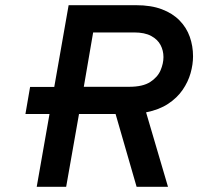

<svg xmlns="http://www.w3.org/2000/svg" viewBox="-20 -720 764 740"><path d="M78 -280.5 96 -385H382L364 -280.5ZM121.5 0 244.5 -700H504Q562.5 -700 604 -684.2Q645.5 -668.5 672.2 -641Q699 -613.5 711.5 -578Q724 -542.5 724 -503Q724 -471.5 714.5 -438Q705 -404.5 684 -373.8Q663 -343 628.2 -320Q593.5 -297 543 -287L627.5 0H506.5L425.5 -280.5H284.5L235 0ZM303 -385.5H478Q530.5 -385.5 559 -404Q587.5 -422.5 598.8 -449Q610 -475.5 610 -500Q610 -525 598.8 -546.5Q587.5 -568 562.5 -581.5Q537.5 -595 496.5 -595H339Z"/></svg>

Font: Overpass SemiBold
Style: Italic
Weight: 600
Italic angle: -10°
Designer: Delve Withrington, Dave Bailey, Thomas Jockin
Foundry: Delve Fonts LLC
Version: Version 4.000